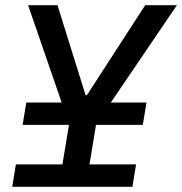

<svg xmlns="http://www.w3.org/2000/svg" viewBox="-20 -718 700 738"><path d="M41 -86H220L245 -238H67L81 -324H217L88 -698H201L309 -352H314L538 -698H660L406 -324H543L529 -238H349L324 -86H503L489 0H27Z"/></svg>

Font: IBM Plex Mono Medium
Style: Italic
Weight: 500
Italic angle: -9°
Monospace: yes
Designer: Mike Abbink, Paul van der Laan, Pieter van Rosmalen
Foundry: Bold Monday
Version: Version 2.3